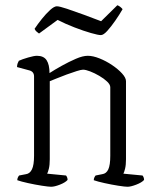

<svg xmlns="http://www.w3.org/2000/svg" viewBox="-20 -713 599 733"><path d="M175 0Q166 0 140 -4Q114 -8 87 -14Q60 -20 46 -25Q46 -31 48.5 -36Q51 -41 53 -43L79 -48Q94 -50 102 -66.5Q110 -83 110 -118V-421Q110 -439 93 -444L45 -457Q45 -465 47.5 -471.5Q50 -478 52 -481Q65 -487 87.5 -493.5Q110 -500 121 -500Q147 -500 158 -483Q169 -466 169 -434Q189 -447 216 -462Q243 -477 269.5 -488.5Q296 -500 315 -500Q335 -500 360 -490Q385 -480 408 -464.5Q431 -449 446 -432.5Q461 -416 461 -403V-105Q461 -83 457.5 -69Q454 -55 451 -50L524 -43Q526 -41 528 -36.5Q530 -32 530 -26Q521 -16 500 -8Q479 0 467 0Q457 0 431.5 -4Q406 -8 379 -14Q352 -20 338 -25Q338 -31 340.5 -36Q343 -41 345 -43L370 -48Q386 -50 393.5 -66.5Q401 -83 401 -118V-380Q401 -390 389 -401.5Q377 -413 359 -423.5Q341 -434 324 -440.5Q307 -447 297 -447Q290 -447 272.5 -441.5Q255 -436 234.5 -428.5Q214 -421 196 -413.5Q178 -406 170 -403V-105Q170 -83 166.5 -69Q163 -55 160 -50L232 -43Q234 -41 236 -36.5Q238 -32 238 -26Q229 -16 208.5 -8Q188 0 175 0ZM365 -579Q355 -579 327 -587Q299 -595 264 -608.5Q229 -622 200 -637L129 -585Q125 -588 120 -592Q115 -596 112 -603Q124 -621 140 -641Q156 -661 171.5 -675Q187 -689 197 -689Q207 -689 235.5 -679.5Q264 -670 299.5 -657Q335 -644 366 -632L428 -693Q434 -691 439.5 -686.5Q445 -682 448 -678Q436 -657 420 -634Q404 -611 389.5 -595Q375 -579 365 -579Z"/></svg>

Font: Texturina 72pt ExtraLight
Style: Regular
Weight: 200
Designer: Guillermo Torres Carreño
Foundry: Omnibus-Type
Version: Version 1.002; ttfautohint (v1.8.3)